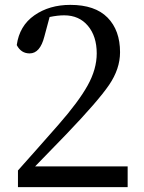

<svg xmlns="http://www.w3.org/2000/svg" viewBox="-20 -768 589 788"><path d="M124 -85H503.9V0H53.7V-68.4Q71.3 -87.9 131.8 -156.2Q192.4 -224.6 219.7 -255.9Q302.7 -350.6 339.8 -417.5Q377 -484.4 377 -548.8Q377 -619.1 340.8 -662.1Q304.7 -705.1 243.2 -705.1Q216.8 -705.1 183.6 -698.2L162.1 -618.2Q144.5 -548.8 101.6 -548.8Q66.4 -548.8 48.8 -583Q59.6 -662.1 121.1 -705.1Q182.6 -748 268.6 -748Q370.1 -748 421.4 -695.8Q472.7 -643.6 472.7 -553.7Q472.7 -485.4 427.7 -419.4Q382.8 -353.5 252.9 -217.8Q151.4 -113.3 124 -85Z"/></svg>

Font: GenYoMin TW TTF Medium
Style: Regular
Weight: 500
Version: Version 1.300